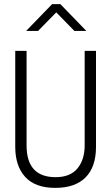

<svg xmlns="http://www.w3.org/2000/svg" viewBox="-20 -902 540 932"><path d="M107 -752 233 -882H273L399 -752H341L253 -842L165 -752ZM54 -189V-655H109V-196Q109 -42 250 -42Q321 -42 356 -84.5Q391 -127 391 -196V-655H446V-189Q446 -92 395.5 -41Q345 10 248 10Q151 10 102.5 -43Q54 -96 54 -189Z"/></svg>

Font: TypoPRO Lekton
Style: Regular
Weight: 400
Monospace: yes
Designer: Paolo Mazzetti, Luciano Perondi, Raffaele Flato, Elena Papassissa, Emilio Macchia, Michela Povoleri, Tobias Seemiller, R
Version: Version 34.000